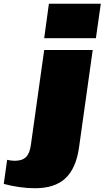

<svg xmlns="http://www.w3.org/2000/svg" viewBox="-147 -806 556 1021"><path d="M39 195Q-1 195 -43.5 189Q-86 183 -127 172L-109 44Q-99 46 -89 47.5Q-79 49 -69 49Q-29 49 -9 29.5Q11 10 17 -34L88 -540H346L273 -20Q257 90 200.5 142.5Q144 195 39 195ZM389 -786 363 -603H88L113 -786Z"/></svg>

Font: Pathway Extreme 28pt Black
Style: Italic
Weight: 900
Italic angle: -8°
Designer: Eduardo Rodriguez Tunni
Foundry: Eduardo Rodriguez Tunni
Version: Version 1.001;gftools[0.9.26]